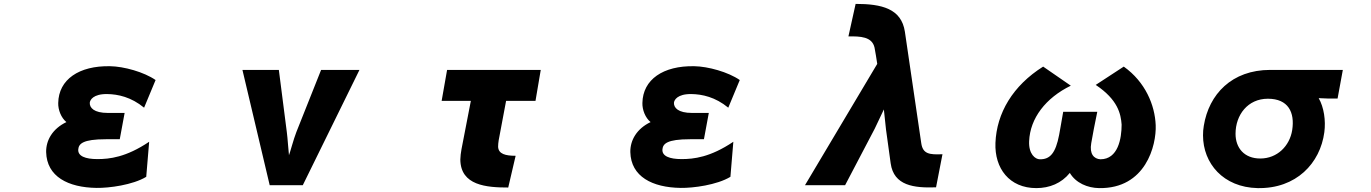

<svg xmlns="http://www.w3.org/2000/svg" viewBox="-20 -887 7040 986"><path d="M720 -334 779 -476C720 -517 616 -546 545 -547C386 -550 281 -479 279 -358C278 -323 294 -282 321 -260C250 -226 216 -167 217 -106C220 20 330 76 476 78C539 79 662 63 731 21L746 -159C627 -79 542 -70 480 -70C419 -70 378 -85 382 -121C385 -148 404 -172 524 -172H595L620 -307H534C462 -307 440 -334 441 -359C442 -373 458 -405 531 -404C586 -403 653 -389 720 -334Z M1365 64H1535L1826 -528H1629L1502 -209C1488 -174 1469 -101 1464 -90C1462 -102 1457 -180 1453 -208L1412 -528H1225Z M2541 -167 2579 -369H2730L2757 -528H2276L2248 -369H2398L2350 -121C2347 -105 2344 -82 2344 -68C2345 66 2479 76 2590 76L2628 -87C2576 -87 2540 -96 2538 -133C2538 -143 2539 -155 2541 -167Z M3720 -334 3779 -476C3720 -517 3616 -546 3545 -547C3386 -550 3281 -479 3279 -358C3278 -323 3294 -282 3321 -260C3250 -226 3216 -167 3217 -106C3220 20 3330 76 3476 78C3539 79 3662 63 3731 21L3746 -159C3627 -79 3542 -70 3480 -70C3419 -70 3378 -85 3382 -121C3385 -148 3404 -172 3524 -172H3595L3620 -307H3534C3462 -307 3440 -334 3441 -359C3442 -373 3458 -405 3531 -404C3586 -403 3653 -389 3720 -334Z M4787 75 4820 -95C4753 -92 4719 -96 4711 -152L4627 -724C4609 -843 4508 -867 4374 -867L4337 -700C4398 -701 4458 -699 4471 -643C4474 -631 4483 -572 4485 -559L4114 64H4320L4472 -226L4519 -325C4521 -305 4530 -222 4530 -222L4554 -48C4570 67 4674 79 4787 75Z M5915 -244C5911 -347 5862 -466 5751 -545L5607 -451C5721 -375 5736 -302 5740 -247C5740 -176 5722 -69 5631 -69C5598 -71 5574 -96 5584 -152C5590 -188 5603 -256 5615 -313H5440C5428 -246 5424 -219 5419 -194C5401 -100 5372 -68 5320 -69C5297 -69 5262 -95 5265 -162C5270 -280 5350 -384 5479 -447L5337 -545C5181 -447 5098 -306 5092 -153C5087 -23 5163 79 5302 79C5370 79 5431 54 5474 1C5505 53 5565 78 5624 79C5864 83 5919 -141 5915 -244Z M6752 -383 6800 -381H6849L6876 -528H6503C6306 -528 6188 -403 6162 -241C6159 -225 6158 -208 6158 -192C6158 -48 6262 75 6438 79C6637 83 6760 -49 6781 -208C6789 -268 6779 -336 6752 -383ZM6616 -219C6603 -137 6539 -73 6452 -73C6370 -73 6325 -127 6325 -200C6325 -297 6388 -380 6491 -380C6596 -380 6630 -310 6616 -219Z"/></svg>

Font: LINE Seed JP App_OTF ExtraBold
Style: Regular
Weight: 800
Designer: LINE & Fontrix & Fontworks
Version: Version 1.013